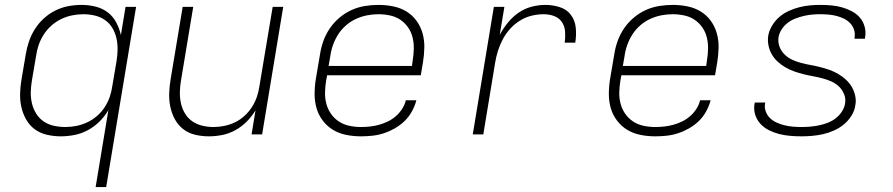

<svg xmlns="http://www.w3.org/2000/svg" viewBox="-20 -548 3640 783"><path d="M370 215 422 -99Q407 -73 385.5 -52Q364 -31 338 -17Q312 -3 283.5 2.5Q255 8 228 8Q199 8 171 1.5Q143 -5 121.5 -21Q100 -37 86.5 -61Q73 -85 67 -112Q61 -139 62 -168Q63 -197 68 -226L85 -326Q89 -352 98 -378.5Q107 -405 122 -429Q137 -453 159 -473Q181 -493 206.5 -505.5Q232 -518 259 -523Q286 -528 313 -528Q342 -528 370 -521Q398 -514 419.5 -497.5Q441 -481 454 -456.5Q467 -432 473 -405L492 -520H535L413 215ZM247 -30Q269 -30 291.5 -34.5Q314 -39 335.5 -49Q357 -59 375.5 -75Q394 -91 407 -111Q420 -131 427.5 -153Q435 -175 438 -197L455 -297Q459 -321 459.5 -345Q460 -369 455 -391.5Q450 -414 438.5 -433.5Q427 -453 408.5 -466Q390 -479 367 -484.5Q344 -490 320 -490Q298 -490 275 -485.5Q252 -481 230 -470.5Q208 -460 189.5 -443.5Q171 -427 158 -406.5Q145 -386 137.5 -364Q130 -342 127 -319L110 -219Q106 -195 105.5 -171.5Q105 -148 110.5 -125.5Q116 -103 128 -84Q140 -65 158.5 -52.5Q177 -40 200 -35Q223 -30 247 -30Z M832 8Q803 8 775.5 1.5Q748 -5 727 -21.5Q706 -38 693 -62Q680 -86 674.5 -113Q669 -140 670 -168.5Q671 -197 676 -226L725 -520H768L718 -219Q714 -196 713.5 -172.5Q713 -149 718 -126.5Q723 -104 734.5 -85Q746 -66 764 -53.5Q782 -41 804.5 -35.5Q827 -30 851 -30Q872 -30 894.5 -34.5Q917 -39 938 -49Q959 -59 977 -75.5Q995 -92 1007.5 -111.5Q1020 -131 1027.5 -153Q1035 -175 1038 -197L1092 -520H1135L1049 0H1006L1022 -98Q1007 -73 986 -52Q965 -31 939.5 -17Q914 -3 886.5 2.5Q859 8 832 8Z M1452 8Q1421 8 1391.5 2Q1362 -4 1338 -18.5Q1314 -33 1296.5 -56Q1279 -79 1271 -106.5Q1263 -134 1263 -164.5Q1263 -195 1268 -226L1285 -326Q1289 -353 1298.5 -380Q1308 -407 1324.5 -431.5Q1341 -456 1364 -475.5Q1387 -495 1413.5 -507Q1440 -519 1468 -523.5Q1496 -528 1524 -528Q1524 -528 1524 -528Q1524 -528 1524 -528Q1554 -528 1583.5 -522Q1613 -516 1637 -501.5Q1661 -487 1678 -464Q1695 -441 1703 -413Q1711 -385 1710.5 -355Q1710 -325 1705 -294L1696 -241H1314L1310 -219Q1306 -195 1305.5 -171Q1305 -147 1311 -124.5Q1317 -102 1330 -83.5Q1343 -65 1362 -52.5Q1381 -40 1404.5 -35Q1428 -30 1452 -30Q1470 -30 1488.5 -32Q1507 -34 1525.5 -39Q1544 -44 1561.5 -52.5Q1579 -61 1594 -74Q1609 -87 1620 -104Q1631 -121 1635 -139H1678Q1672 -116 1660 -94Q1648 -72 1630 -54.5Q1612 -37 1590 -24.5Q1568 -12 1545 -4.5Q1522 3 1498.5 5.5Q1475 8 1452 8ZM1660 -279 1663 -301Q1667 -325 1667.5 -349Q1668 -373 1662.5 -395.5Q1657 -418 1644 -436.5Q1631 -455 1612.5 -467.5Q1594 -480 1570.5 -485Q1547 -490 1523 -490Q1500 -490 1477 -485.5Q1454 -481 1432 -471Q1410 -461 1391 -444.5Q1372 -428 1359 -407.5Q1346 -387 1338 -364.5Q1330 -342 1327 -319L1320 -279Z M1908 0 1994 -520H2037L2018 -406Q2032 -432 2051 -455.5Q2070 -479 2094.5 -496Q2119 -513 2147.5 -520.5Q2176 -528 2204 -528Q2234 -528 2262.5 -519Q2291 -510 2308 -487.5Q2325 -465 2328 -435Q2331 -405 2326 -374H2283Q2286 -397 2284.5 -419Q2283 -441 2271.5 -458Q2260 -475 2240 -482.5Q2220 -490 2197 -490Q2173 -490 2148 -484Q2123 -478 2100.5 -464Q2078 -450 2060 -430Q2042 -410 2030 -387Q2018 -364 2010.5 -340Q2003 -316 1999 -291L1951 0Z M2652 8Q2621 8 2591.5 2Q2562 -4 2538 -18.5Q2514 -33 2496.5 -56Q2479 -79 2471 -106.5Q2463 -134 2463 -164.5Q2463 -195 2468 -226L2485 -326Q2489 -353 2498.5 -380Q2508 -407 2524.5 -431.5Q2541 -456 2564 -475.5Q2587 -495 2613.5 -507Q2640 -519 2668 -523.5Q2696 -528 2724 -528Q2724 -528 2724 -528Q2724 -528 2724 -528Q2754 -528 2783.5 -522Q2813 -516 2837 -501.5Q2861 -487 2878 -464Q2895 -441 2903 -413Q2911 -385 2910.5 -355Q2910 -325 2905 -294L2896 -241H2514L2510 -219Q2506 -195 2505.5 -171Q2505 -147 2511 -124.5Q2517 -102 2530 -83.5Q2543 -65 2562 -52.5Q2581 -40 2604.5 -35Q2628 -30 2652 -30Q2670 -30 2688.5 -32Q2707 -34 2725.5 -39Q2744 -44 2761.5 -52.5Q2779 -61 2794 -74Q2809 -87 2820 -104Q2831 -121 2835 -139H2878Q2872 -116 2860 -94Q2848 -72 2830 -54.5Q2812 -37 2790 -24.5Q2768 -12 2745 -4.5Q2722 3 2698.5 5.5Q2675 8 2652 8ZM2860 -279 2863 -301Q2867 -325 2867.5 -349Q2868 -373 2862.5 -395.5Q2857 -418 2844 -436.5Q2831 -455 2812.5 -467.5Q2794 -480 2770.5 -485Q2747 -490 2723 -490Q2700 -490 2677 -485.5Q2654 -481 2632 -471Q2610 -461 2591 -444.5Q2572 -428 2559 -407.5Q2546 -387 2538 -364.5Q2530 -342 2527 -319L2520 -279Z M3248 8Q3225 8 3202 6Q3179 4 3157.5 -1.5Q3136 -7 3116 -17Q3096 -27 3081.5 -42.5Q3067 -58 3060 -79.5Q3053 -101 3057 -125Q3058 -126 3058 -127.5Q3058 -129 3058 -130H3101Q3101 -129 3100.5 -128Q3100 -127 3100 -126Q3097 -109 3103 -93Q3109 -77 3120.5 -66Q3132 -55 3147.5 -48Q3163 -41 3179.5 -37Q3196 -33 3213.5 -31.5Q3231 -30 3248 -30Q3266 -30 3283.5 -31.5Q3301 -33 3318.5 -36.5Q3336 -40 3353.5 -46.5Q3371 -53 3386 -64Q3401 -75 3412 -91Q3423 -107 3426 -124Q3430 -145 3422.5 -163.5Q3415 -182 3401.5 -195Q3388 -208 3370 -216Q3352 -224 3332.5 -229Q3313 -234 3293.5 -237.5Q3274 -241 3254.5 -246Q3235 -251 3217 -257.5Q3199 -264 3182 -274Q3165 -284 3151 -297Q3137 -310 3127.5 -326.5Q3118 -343 3114 -362.5Q3110 -382 3113 -403Q3117 -424 3129 -444Q3141 -464 3158.5 -479Q3176 -494 3197 -503.5Q3218 -513 3239.5 -518.5Q3261 -524 3282.5 -526Q3304 -528 3325 -528Q3348 -528 3370.5 -526Q3393 -524 3414 -518Q3435 -512 3454 -502Q3473 -492 3486.5 -476.5Q3500 -461 3506 -439.5Q3512 -418 3508 -396Q3508 -394 3507.5 -392.5Q3507 -391 3507 -390H3465Q3465 -391 3465 -392Q3465 -393 3465 -394Q3468 -411 3463 -426.5Q3458 -442 3447 -453.5Q3436 -465 3421.5 -472Q3407 -479 3391.5 -483Q3376 -487 3359 -488.5Q3342 -490 3325 -490Q3308 -490 3291.5 -488.5Q3275 -487 3258 -483Q3241 -479 3224 -472.5Q3207 -466 3192.5 -455Q3178 -444 3168 -428.5Q3158 -413 3155 -397Q3152 -376 3159 -357.5Q3166 -339 3180 -325.5Q3194 -312 3211.5 -304Q3229 -296 3248.5 -291Q3268 -286 3287.5 -282.5Q3307 -279 3326.5 -274Q3346 -269 3364 -262.5Q3382 -256 3399 -246Q3416 -236 3430 -223Q3444 -210 3453.5 -194Q3463 -178 3467.5 -158Q3472 -138 3468 -118Q3465 -96 3452 -75.5Q3439 -55 3420.5 -40Q3402 -25 3380.5 -15.5Q3359 -6 3337 -1Q3315 4 3292.5 6Q3270 8 3248 8Z"/></svg>

Font: Iosevka SS04 XLt Ex Obl
Style: Regular
Weight: 200
Width: 7
Italic angle: -9°
Monospace: yes
Designer: Belleve Invis
Foundry: Belleve Invis
Version: Version 19.0.0; ttfautohint (v1.8.4)